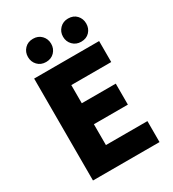

<svg xmlns="http://www.w3.org/2000/svg" viewBox="-202 -954 955 1062"><g transform="rotate(-30 276.0 -422.5)"><path d="M74 0V-651H489V-517H234V-401H451V-267H234V-134H499V0ZM178 -697Q145 -697 124.5 -718.5Q104 -740 104 -771Q104 -802 124.5 -823.5Q145 -845 178 -845Q211 -845 231.5 -823.5Q252 -802 252 -771Q252 -740 231.5 -718.5Q211 -697 178 -697ZM402 -697Q370 -697 349 -718.5Q328 -740 328 -771Q328 -802 349 -823.5Q370 -845 402 -845Q436 -845 456 -823.5Q476 -802 476 -771Q476 -740 456 -718.5Q436 -697 402 -697Z"/></g></svg>

Font: Source Sans 3 ExtraBold
Style: Regular
Weight: 800
Designer: Paul D. Hunt
Foundry: Adobe
Version: Version 3.052;hotconv 1.1.0;makeotfexe 2.6.0